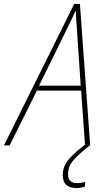

<svg xmlns="http://www.w3.org/2000/svg" viewBox="-79 -737 536 973"><path d="M-59 0H-30L108 -278H332L352 0H378L326 -717H297ZM119 -303 265 -600Q276 -622 285.5 -642Q295 -662 303 -680H305Q306 -662 307 -641Q308 -620 310 -600L330 -303ZM309 216Q323 216 333 213.5Q343 211 351 209L353 185Q345 187 334.5 189Q324 191 312 191Q266 191 266 147Q265 105 297 70.5Q329 36 376 0L355 -6Q303 32 271 68.5Q239 105 239 150Q239 216 309 216Z"/></svg>

Font: Noto Sans UI SemiCondensed Thin
Style: Italic
Weight: 250
Width: 4
Italic angle: -12°
Designer: Monotype Design Team
Foundry: Monotype Imaging Inc.
Version: Version 1.901